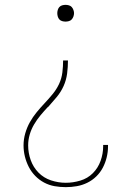

<svg xmlns="http://www.w3.org/2000/svg" viewBox="-20 -548 540 791"><path d="M250 -459Q243 -459 236 -461Q229 -463 224.5 -468Q220 -473 218 -480Q216 -487 216 -494Q216 -500 218 -507Q220 -514 224.5 -519Q229 -524 236 -526Q243 -528 250 -528Q257 -528 264 -526Q271 -524 275.5 -519Q280 -514 282.5 -507Q285 -500 285 -494Q285 -487 282.5 -480Q280 -473 275.5 -468Q271 -463 264 -461Q257 -459 250 -459ZM251 223Q228 223 205 219Q182 215 161.5 204Q141 193 125 176.5Q109 160 98.5 139.5Q88 119 82.5 96.5Q77 74 77 51Q77 26 84 1.5Q91 -23 103 -44.5Q115 -66 131 -85.5Q147 -105 164 -123Q181 -141 197 -160.5Q213 -180 223.5 -202.5Q234 -225 237 -250Q240 -275 240 -299H260Q260 -272 256.5 -245Q253 -218 242 -193.5Q231 -169 213.5 -148Q196 -127 178 -107H177Q161 -90 146.5 -72.5Q132 -55 120.5 -35.5Q109 -16 102.5 6Q96 28 96 51Q96 82 106.5 111.5Q117 141 138.5 163Q160 185 190 195Q220 205 251 205Q281 205 311 196Q341 187 362.5 165.5Q384 144 394.5 114.5Q405 85 405 55V49H425V55Q425 78 419.5 100.5Q414 123 403.5 143Q393 163 376.5 179Q360 195 339.5 205Q319 215 296.5 219Q274 223 251 223Z"/></svg>

Font: Iosevka Curly Slab Thin
Style: Regular
Weight: 100
Monospace: yes
Designer: Belleve Invis
Foundry: Belleve Invis
Version: Version 22.1.2; ttfautohint (v1.8.4)